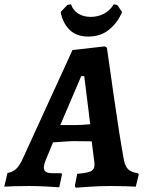

<svg xmlns="http://www.w3.org/2000/svg" viewBox="-59 -870 682 898"><path d="M586 -60 590 -54 576 3Q563 2 528.5 1Q494 0 458 0Q407 0 358 3.5Q309 7 295 8L291 0L302 -57Q351 -61 367 -69.5Q383 -78 383 -100Q383 -107 382 -114.5Q381 -122 380 -129L370 -209L283 -210Q267 -210 189 -204L156 -124Q146 -100 146 -87Q146 -73 155.5 -66.5Q165 -60 185 -60H228L231 -54L218 6Q205 5 161 2.5Q117 0 78 0Q38 0 5 1Q-28 2 -39 3L-24 -61Q0 -65 16.5 -80Q33 -95 48 -129L280 -636L431 -653L441 -647Q449 -591 474 -415.5Q499 -240 519 -130Q525 -94 539.5 -79Q554 -64 586 -60ZM291 -285Q321 -285 363 -289L335 -514H321L223 -285ZM473 -850 489 -847 512 -814Q492 -765 452 -732Q412 -699 354 -699Q297 -699 265 -732Q233 -765 225 -814L256 -847L273 -850Q283 -821 307.5 -806Q332 -791 365 -791Q399 -791 427.5 -806Q456 -821 473 -850Z"/></svg>

Font: Alegreya SC
Style: Bold Italic
Weight: 700
Italic angle: -7°
Designer: Juan Pablo del Peral
Foundry: Huerta Tipografica
Version: Version 2.007; ttfautohint (v1.6)